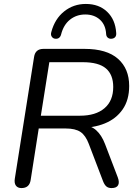

<svg xmlns="http://www.w3.org/2000/svg" viewBox="-20 -955 709 982"><path d="M89.8 6.9Q70.4 6.9 61.2 -5.9Q52 -18.7 55.9 -42L154.3 -663.8Q160.6 -705 202.3 -705H412.3Q526.1 -705 583.4 -654.3Q640.7 -603.7 640.7 -515.3Q640.7 -443.6 607.3 -395.5Q573.9 -347.3 515.7 -323.6Q457.6 -299.9 383.8 -301.4V-314.3H400.3Q443.6 -314.3 471.7 -289.1Q499.8 -264 517.3 -218L582.3 -48Q592 -22.2 584 -7.6Q576 6.9 550.4 6.9Q534 6.9 524 -1.5Q514.1 -10 506.8 -28.9L434.3 -218.7Q418.1 -262.1 391.9 -280Q365.7 -297.9 315.6 -297.9H178.1L136.8 -34.3Q130.5 6.9 89.8 6.9ZM232.3 -636.9 188.9 -363.2H389.1Q469.3 -363.2 514.2 -401.3Q559.1 -439.5 559.1 -510.1Q559.1 -573.2 521.8 -605Q484.5 -636.9 403.3 -636.9ZM261.7 -756.9Q250.5 -758.4 244.4 -768Q238.2 -777.5 242.6 -791.7Q260.4 -858.5 308.1 -896.6Q355.8 -934.8 419 -934.8Q486.2 -934.8 528.1 -894.7Q570 -854.6 574.3 -787.2Q575.7 -774 569.8 -766.2Q563.9 -758.4 551.7 -756.9Q540.5 -755.5 532.2 -761.6Q523.9 -767.8 522.9 -780Q520.6 -827.7 491.2 -854.3Q461.8 -880.9 416 -880.9Q371.2 -880.9 338 -854.5Q304.9 -828.1 292.4 -778.5Q289.6 -767.2 281.7 -761.3Q273.9 -755.5 261.7 -756.9Z"/></svg>

Font: Nunito Variable Extra Light
Style: Italic
Weight: 200
Italic angle: -9°
Designer: Vernon Adams
Foundry: Vernon Adams
Version: Version 3.602